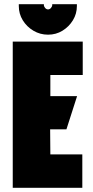

<svg xmlns="http://www.w3.org/2000/svg" viewBox="-20 -899 443 919"><path d="M348 -879H230V-875Q230 -868 224 -861Q218 -854 210 -854Q202 -854 196 -861Q190 -868 190 -875V-879H70V-870Q70 -833 89 -802Q108 -771 140 -752Q172 -733 210 -733Q248 -733 279 -752Q310 -771 329 -802Q348 -833 348 -870ZM41 0H374V-160H221L220 -280H298L349 -439H221V-540H376V-700H41Z"/></svg>

Font: Advent Pro Black
Style: Regular
Weight: 900
Version: Version 3.000